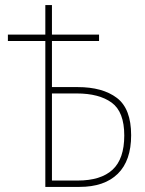

<svg xmlns="http://www.w3.org/2000/svg" viewBox="-20 -734 570 754"><path d="M158 0V-573H11V-598H158V-714H184V-598H369V-573H184V-392H285Q383 -392 439 -349.5Q495 -307 495 -203Q495 -103 442.5 -51.5Q390 0 292 0ZM285 -25Q376 -25 422 -67.5Q468 -110 468 -202Q468 -295 418.5 -331Q369 -367 281 -367H184V-25Z"/></svg>

Font: Noto Sans Mono Condensed Thin
Style: Regular
Weight: 100
Width: 3
Designer: Monotype Design Team
Foundry: Monotype Imaging Inc.
Version: Version 2.014; ttfautohint (v1.8.4.7-5d5b)